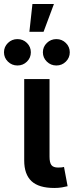

<svg xmlns="http://www.w3.org/2000/svg" viewBox="-56 -936 369 959"><path d="M215.3 2.9Q137.7 2.9 101.3 -31.2Q64.9 -65.4 64.9 -134.3V-541H191.4V-153.8Q191.4 -124 200.7 -111.6Q210 -99.1 234.4 -99.1Q245.6 -99.1 252.2 -99.9Q258.8 -100.6 263.7 -102.1L281.7 -5.9Q270.5 -2.9 253.2 0Q235.8 2.9 215.3 2.9ZM225.6 -608.9Q197.8 -608.9 178 -628.2Q158.2 -647.5 158.2 -674.8Q158.2 -702.1 178 -721.4Q197.8 -740.7 225.6 -740.7Q253.4 -740.7 272.9 -721.4Q292.5 -702.1 292.5 -674.8Q292.5 -647.5 272.9 -628.2Q253.4 -608.9 225.6 -608.9ZM31.2 -608.9Q3.4 -608.9 -16.4 -628.2Q-36.1 -647.5 -36.1 -674.8Q-36.1 -702.1 -16.4 -721.4Q3.4 -740.7 31.2 -740.7Q59.1 -740.7 78.6 -721.4Q98.1 -702.1 98.1 -674.8Q98.1 -647.5 78.6 -628.2Q59.1 -608.9 31.2 -608.9ZM90.8 -777.3 106 -916H213.4L161.6 -777.3Z"/></svg>

Font: Inter 17pt SemiBold
Style: Regular
Weight: 600
Version: Version 4.001;git-66647c0bb